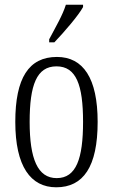

<svg xmlns="http://www.w3.org/2000/svg" viewBox="-20 -786 479 816"><path d="M189 -619V-606H211C254 -651 314 -721 333 -756V-766H260C246 -721 218 -674 189 -619ZM219 10C334 10 395 -77 395 -268C395 -453 334 -544 222 -544C102 -544 45 -454 45 -268C45 -79 110 10 219 10ZM221 -29C140 -29 106 -111 106 -268C106 -425 136 -504 220 -504C304 -504 333 -425 333 -268C333 -112 304 -29 221 -29Z"/></svg>

Font: Noto Serif Armenian ExtraCondensed Light
Style: Regular
Weight: 300
Width: 2
Designer: Monotype Design Team
Foundry: Monotype Imaging Inc.
Version: Version 2.008